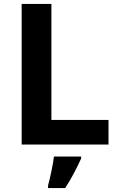

<svg xmlns="http://www.w3.org/2000/svg" viewBox="-20 -734 605 975"><path d="M90 0V-714H241V-125H531V0ZM392 71Q377 104 357 142.5Q337 181 311 221H224V208Q232 179 241 136Q250 93 254 61H392Z"/></svg>

Font: Noto Sans Duployan
Style: Bold
Weight: 700
Designer: David Corbett
Foundry: David Corbett
Version: Version 3.001